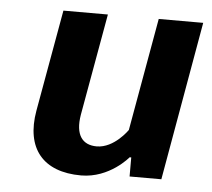

<svg xmlns="http://www.w3.org/2000/svg" viewBox="-43 -546 666 602"><g transform="rotate(5 290.0 -245.0)"><path d="M274 -85C229 -85 205 -115 216 -180L273 -500H133L76 -180C55 -60 113 10 233 10C323 10 380 -60 380 -60H385V0H485L573 -500H433L370 -145C370 -145 329 -85 274 -85Z"/></g></svg>

Font: Scada
Style: Bold Italic
Weight: 700
Designer: Jovanny Lemonad
Foundry: Jovanny Lemonad
Version: Version 3.005